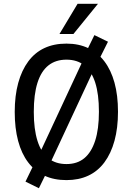

<svg xmlns="http://www.w3.org/2000/svg" viewBox="-20 -945 703 1017"><path d="M332 9Q266 9 215.5 -14.5Q165 -38 129.5 -84.5Q94 -131 76 -198.5Q58 -266 58 -352Q58 -438 76.5 -505.5Q95 -573 130 -620Q165 -667 215.5 -690.5Q266 -714 332 -714Q397 -714 447.5 -690Q498 -666 533 -620Q568 -574 586.5 -507Q605 -440 605 -353Q605 -267 586.5 -199.5Q568 -132 533 -85Q498 -38 447.5 -14.5Q397 9 332 9ZM332 -76Q389 -76 426.5 -107Q464 -138 484 -199.5Q504 -261 504 -353Q504 -446 484.5 -507Q465 -568 427 -598.5Q389 -629 332 -629Q275 -629 236.5 -598.5Q198 -568 178.5 -506.5Q159 -445 159 -352Q159 -261 178.5 -199Q198 -137 236.5 -106.5Q275 -76 332 -76ZM186 52 115 17 165 -86 191 -135 417 -620 432 -661 480 -759 552 -724 501 -622 475 -572 249 -87 234 -46ZM295 -765 391 -925H499L369 -765Z"/></svg>

Font: Nunito Sans 10pt Condensed SemiBold
Style: Regular
Weight: 600
Width: 3
Designer: Vernon Adams
Foundry: Vernon Adams
Version: Version 3.101;gftools[0.9.27]